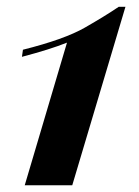

<svg xmlns="http://www.w3.org/2000/svg" viewBox="-20 -548 411 568"><path d="M53.2 0 178.2 -421.9Q128.4 -401.9 44.9 -379.9L47.9 -400.9Q170.4 -431.6 231 -466.3Q291.5 -501 331.1 -527.8H351.1L193.8 0Z"/></svg>

Font: PlayfairDisplay-BoldItalic
Style: Bold Italic
Weight: 700
Italic angle: -14.9847°
Designer: Claus Eggers Sørensen
Foundry: Claus Eggers Sørensen
Version: Version 1.002;PS 001.002;hotconv 1.0.70;makeotf.lib2.5.58329